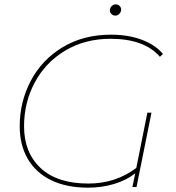

<svg xmlns="http://www.w3.org/2000/svg" viewBox="-20 -863 814 886"><path d="M732 -614 718 -601Q646 -684 490 -684Q372 -684 281 -629.5Q190 -575 140.5 -482.5Q91 -390 91 -280Q91 -159 167.5 -87.5Q244 -16 388 -16Q513 -16 609 -88L660 -343H679L610 0H591L604 -63Q563 -31 506.5 -14Q450 3 386 3Q286 3 215 -32Q144 -67 107.5 -131Q71 -195 71 -280Q71 -393 122 -490Q173 -587 269 -645Q365 -703 492 -703Q572 -703 634.5 -679.5Q697 -656 732 -614ZM487 -815Q487 -826 495 -834.5Q503 -843 514 -843Q524 -843 531.5 -836Q539 -829 539 -819Q539 -808 531 -799.5Q523 -791 512 -791Q502 -791 494.5 -798Q487 -805 487 -815Z"/></svg>

Font: Montserrat Alternates Thin
Style: Italic
Weight: 250
Italic angle: -11.3°
Designer: Julieta Ulanovsky
Foundry: Julieta Ulanovsky
Version: Version 7.200